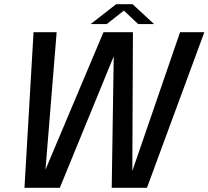

<svg xmlns="http://www.w3.org/2000/svg" viewBox="-20 -890 988 910"><path d="M96 0 139 -737.5H248.5L191.5 -35.5L174.5 -36L470.5 -737.5H610L607 -36L592 -35.5L833.5 -737.5H948.5L676.5 0H509.5L519.5 -653.5H531.5L263.5 0ZM409.5 -776 530.5 -870H608.5L710 -776H634.5L553.5 -853H584L486 -776Z"/></svg>

Font: Epilogue Medium
Style: Italic
Weight: 500
Italic angle: -12°
Designer: Tyler Finck
Foundry: Etcetera Type Co
Version: Version 2.112